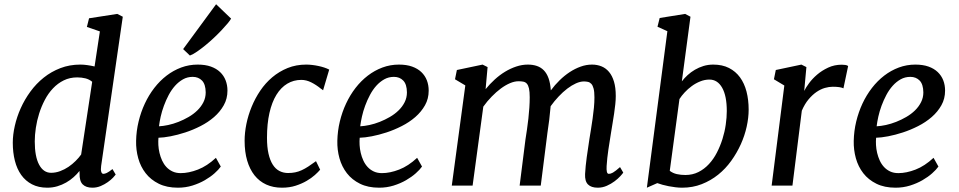

<svg xmlns="http://www.w3.org/2000/svg" viewBox="-20 -871 4498 901"><path d="M201.7 9.8Q160.6 9.8 130.1 -6.1Q99.6 -22 79.6 -50Q59.6 -78.1 49.8 -116.7Q40 -155.3 40 -201.2Q40 -238.8 49.6 -280.8Q59.1 -322.8 77.4 -363.5Q95.7 -404.3 122.8 -441.4Q149.9 -478.5 185.1 -506.6Q220.2 -534.7 263.4 -551.3Q306.6 -567.9 356.9 -567.9Q372.6 -567.9 389.9 -565.4Q407.2 -563 423.8 -559.1L448.7 -723.6L387.7 -744.6L397.9 -785.2L530.3 -805.7L556.2 -792.5L454.6 -92.3Q452.1 -74.7 455.1 -64.9Q458 -55.2 465.3 -55.2Q471.7 -55.2 481.2 -59.6Q490.7 -64 507.8 -77.6L522.9 -51.8Q520 -47.4 510.3 -37.1Q500.5 -26.9 485.8 -16.4Q471.2 -5.9 452.6 2Q434.1 9.8 413.6 9.8Q383.8 9.8 368.2 -5.6Q352.5 -21 353.5 -57.6L353 -68.8Q341.3 -53.7 325.4 -39.6Q309.6 -25.4 290.3 -14.4Q271 -3.4 248.8 3.2Q226.6 9.8 201.7 9.8ZM219.7 -60.1Q241.2 -60.1 262.2 -67.9Q283.2 -75.7 301.5 -88.1Q319.8 -100.6 335.2 -116Q350.6 -131.3 360.8 -146L412.6 -487.3Q398.4 -499 380.6 -503.4Q362.8 -507.8 342.3 -507.8Q307.6 -507.8 279.3 -493.9Q251 -480 228.8 -456.5Q206.5 -433.1 190.4 -402.3Q174.3 -371.6 163.8 -338.4Q153.3 -305.2 148.2 -271.2Q143.1 -237.3 143.1 -207.5Q143.1 -136.2 163.6 -98.1Q184.1 -60.1 219.7 -60.1Z M839.4 -640.6 994.1 -851.1 1064.5 -783.7Q1060.1 -775.4 1048.1 -761Q1036.1 -746.6 1019.5 -729Q1002.9 -711.4 983.2 -692.9Q963.4 -674.3 943.4 -658Q923.3 -641.6 904.5 -628.7Q885.7 -615.7 871.1 -610.4ZM618.7 -210Q619.6 -256.3 630.4 -300.8Q641.1 -345.2 659.7 -385Q678.2 -424.8 704.1 -458.3Q730 -491.7 761.7 -516.1Q793.5 -540.5 830.3 -554.2Q867.2 -567.9 907.7 -567.9Q943.4 -567.9 969.5 -558.6Q995.6 -549.3 1012.9 -532.7Q1030.3 -516.1 1038.8 -493.9Q1047.4 -471.7 1047.4 -445.8Q1047.4 -407.7 1030 -377Q1012.7 -346.2 984.6 -321.8Q956.5 -297.4 920.9 -279.3Q885.3 -261.2 849.4 -249.5Q813.5 -237.8 780.3 -231.4Q747.1 -225.1 723.6 -224.6Q722.2 -209 723.1 -190.4Q724.1 -171.9 728.5 -153.3Q732.9 -134.8 740.7 -117.7Q748.5 -100.6 760.7 -87.4Q772.9 -74.2 789.6 -66.4Q806.2 -58.6 828.1 -58.6Q865.7 -58.6 908.7 -75.2Q951.7 -91.8 993.2 -130.4L1016.1 -89.4Q1005.9 -74.7 986.6 -57.6Q967.3 -40.5 941.2 -25.4Q915 -10.3 882.8 -0.2Q850.6 9.8 814.9 9.8Q762.7 9.8 725.1 -8.8Q687.5 -27.3 663.6 -58.1Q639.6 -88.9 628.7 -128.4Q617.7 -168 618.7 -210ZM726.1 -278.3Q745.6 -279.3 769.5 -284.4Q793.5 -289.6 817.6 -299.1Q841.8 -308.6 865 -322Q888.2 -335.4 906 -352.8Q923.8 -370.1 934.6 -391.4Q945.3 -412.6 945.3 -437.5Q944.8 -475.6 928 -492.9Q911.1 -510.3 884.3 -510.3Q859.4 -510.3 838.9 -498.8Q818.4 -487.3 801.5 -468.5Q784.7 -449.7 771.7 -425.3Q758.8 -400.9 749.3 -375Q739.7 -349.1 734.1 -324Q728.5 -298.8 726.1 -278.3Z M1303.2 9.8Q1261.7 9.8 1229.2 -5.1Q1196.8 -20 1174.3 -48.3Q1151.9 -76.7 1139.9 -117.4Q1127.9 -158.2 1127.9 -210.4Q1127.9 -248 1136.2 -289.1Q1144.5 -330.1 1160.9 -369.9Q1177.2 -409.7 1201.4 -445.6Q1225.6 -481.4 1257.8 -508.5Q1290 -535.6 1329.8 -551.8Q1369.6 -567.9 1417 -567.9Q1430.2 -567.9 1444.8 -566.2Q1459.5 -564.5 1473.6 -561.5Q1487.8 -558.6 1501.2 -554.2Q1514.6 -549.8 1524.9 -544.4L1496.1 -447.3Q1493.7 -449.7 1490.5 -451.7Q1487.3 -453.6 1484.9 -455.6Q1463.9 -472.7 1440.7 -484.4Q1417.5 -496.1 1394 -496.1Q1357.9 -496.1 1328.1 -478.3Q1298.3 -460.4 1277.1 -426Q1255.9 -391.6 1244.4 -340.8Q1232.9 -290 1232.9 -224.6Q1232.9 -181.2 1240 -149.9Q1247.1 -118.7 1260 -98.4Q1272.9 -78.1 1291.3 -68.6Q1309.6 -59.1 1332 -59.1Q1350.1 -59.1 1365.5 -62.3Q1380.9 -65.4 1395.8 -72.3Q1410.6 -79.1 1426.8 -89.6Q1442.9 -100.1 1462.9 -114.7L1482.4 -74.7Q1473.6 -64 1457.5 -49.6Q1441.4 -35.2 1418.7 -22Q1396 -8.8 1367.2 0.5Q1338.4 9.8 1303.2 9.8Z M1563 -210Q1564 -256.3 1574.7 -300.8Q1585.4 -345.2 1604 -385Q1622.6 -424.8 1648.4 -458.3Q1674.3 -491.7 1706.1 -516.1Q1737.8 -540.5 1774.7 -554.2Q1811.5 -567.9 1852.1 -567.9Q1887.7 -567.9 1913.8 -558.6Q1939.9 -549.3 1957.3 -532.7Q1974.6 -516.1 1983.2 -493.9Q1991.7 -471.7 1991.7 -445.8Q1991.7 -407.7 1974.4 -377Q1957 -346.2 1929 -321.8Q1900.9 -297.4 1865.2 -279.3Q1829.6 -261.2 1793.7 -249.5Q1757.8 -237.8 1724.6 -231.4Q1691.4 -225.1 1668 -224.6Q1666.5 -209 1667.5 -190.4Q1668.5 -171.9 1672.9 -153.3Q1677.2 -134.8 1685.1 -117.7Q1692.9 -100.6 1705.1 -87.4Q1717.3 -74.2 1733.9 -66.4Q1750.5 -58.6 1772.5 -58.6Q1810.1 -58.6 1853 -75.2Q1896 -91.8 1937.5 -130.4L1960.4 -89.4Q1950.2 -74.7 1930.9 -57.6Q1911.6 -40.5 1885.5 -25.4Q1859.4 -10.3 1827.1 -0.2Q1794.9 9.8 1759.3 9.8Q1707 9.8 1669.4 -8.8Q1631.8 -27.3 1607.9 -58.1Q1584 -88.9 1573 -128.4Q1562 -168 1563 -210ZM1670.4 -278.3Q1689.9 -279.3 1713.9 -284.4Q1737.8 -289.6 1762 -299.1Q1786.1 -308.6 1809.3 -322Q1832.5 -335.4 1850.3 -352.8Q1868.2 -370.1 1878.9 -391.4Q1889.6 -412.6 1889.6 -437.5Q1889.2 -475.6 1872.3 -492.9Q1855.5 -510.3 1828.6 -510.3Q1803.7 -510.3 1783.2 -498.8Q1762.7 -487.3 1745.8 -468.5Q1729 -449.7 1716.1 -425.3Q1703.1 -400.9 1693.6 -375Q1684.1 -349.1 1678.5 -324Q1672.9 -298.8 1670.4 -278.3Z M2163.6 -470.2 2115.2 -499 2124 -542.5 2244.6 -567.9 2268.1 -556.2 2258.8 -452.6Q2278.3 -476.6 2301.5 -497.8Q2324.7 -519 2350.1 -534.4Q2375.5 -549.8 2402.6 -558.8Q2429.7 -567.9 2457 -567.9Q2480.5 -567.9 2499.3 -561.5Q2518.1 -555.2 2532 -541Q2545.9 -526.9 2554.2 -503.7Q2562.5 -480.5 2564.9 -446.8Q2583.5 -472.2 2606 -494.1Q2628.4 -516.1 2653.3 -532.5Q2678.2 -548.8 2704.6 -558.3Q2731 -567.9 2758.3 -567.9Q2782.2 -567.9 2802.7 -559.6Q2823.2 -551.3 2838.1 -533.4Q2853 -515.6 2861.3 -487.8Q2869.6 -460 2869.6 -420.4Q2869.6 -402.8 2867.4 -381.6Q2865.2 -360.4 2861.8 -337.6Q2858.4 -314.9 2854.5 -291.7Q2850.6 -268.6 2847.2 -247.1Q2840.8 -208.5 2835 -169.2Q2829.1 -129.9 2826.7 -91.8Q2825.7 -74.2 2827.9 -64.7Q2830.1 -55.2 2836.9 -55.2Q2840.8 -55.2 2845.5 -56.4Q2850.1 -57.6 2856.2 -61Q2862.3 -64.5 2870.4 -70.8Q2878.4 -77.1 2889.6 -86.9L2904.8 -61Q2901.4 -55.7 2890.6 -43.9Q2879.9 -32.2 2864 -20.3Q2848.1 -8.3 2827.9 0.7Q2807.6 9.8 2785.2 9.8Q2754.4 9.8 2739.3 -5.4Q2724.1 -20.5 2725.6 -54.2Q2727.5 -90.3 2733.4 -133.3Q2739.3 -176.3 2746.1 -219.7Q2749.5 -240.2 2753.4 -264.6Q2757.3 -289.1 2761 -314.7Q2764.6 -340.3 2767.1 -365.7Q2769.5 -391.1 2769.5 -414.1Q2769.5 -440.4 2765.6 -455.3Q2761.7 -470.2 2754.9 -477.5Q2748 -484.9 2739 -486.8Q2730 -488.8 2720.2 -488.8Q2702.6 -488.8 2682.6 -479.7Q2662.6 -470.7 2642.1 -455.1Q2621.6 -439.5 2601.6 -418.2Q2581.5 -397 2564 -372.6Q2561.5 -341.8 2557.4 -308.8Q2553.2 -275.9 2548.8 -246.6L2517.6 0H2418.5L2445.8 -216.3Q2449.2 -237.8 2452.9 -262.9Q2456.5 -288.1 2459.5 -314Q2462.4 -339.8 2464.1 -365.7Q2465.8 -391.6 2465.8 -414.6Q2465.8 -440.9 2462.4 -455.8Q2459 -470.7 2452.4 -478.3Q2445.8 -485.8 2435.8 -487.8Q2425.8 -489.7 2413.1 -489.7Q2394.5 -489.7 2373.3 -480.7Q2352.1 -471.7 2330.3 -455.6Q2308.6 -439.5 2287.4 -417.7Q2266.1 -396 2248 -370.6L2197.8 0H2100.1Z M3111.8 -724.6 3065.4 -745.6 3075.7 -786.6 3195.3 -805.7 3220.2 -792.5 3179.7 -489.3Q3191.4 -504.4 3206.8 -518.6Q3222.2 -532.7 3241 -543.7Q3259.8 -554.7 3281.2 -561.3Q3302.7 -567.9 3327.1 -567.9Q3369.6 -567.9 3400.9 -552Q3432.1 -536.1 3452.6 -508.1Q3473.1 -480 3483.2 -441.2Q3493.2 -402.3 3493.2 -356.4Q3493.2 -318.4 3483.9 -276.4Q3474.6 -234.4 3456.3 -193.8Q3438 -153.3 3411.4 -116.2Q3384.8 -79.1 3350.1 -51.3Q3315.4 -23.4 3272.9 -6.8Q3230.5 9.8 3181.2 9.8Q3166 9.8 3149.9 7.8Q3133.8 5.9 3118.4 2.9Q3103 0 3089.1 -3.9Q3075.2 -7.8 3064.5 -11.7L3015.6 9.8ZM3123 -69.3Q3137.7 -58.1 3156.2 -54Q3174.8 -49.8 3196.3 -49.8Q3230 -49.8 3257.6 -63.7Q3285.2 -77.6 3306.9 -101.1Q3328.6 -124.5 3344.2 -155Q3359.9 -185.5 3370.4 -219Q3380.9 -252.4 3385.7 -286.1Q3390.6 -319.8 3390.6 -350.1Q3390.6 -420.9 3368.9 -459.2Q3347.2 -497.6 3309.1 -497.6Q3287.1 -497.6 3265.9 -489Q3244.6 -480.5 3226.3 -467Q3208 -453.6 3193.1 -437.5Q3178.2 -421.4 3168.5 -406.2Z M3660.6 -469.7 3611.8 -499 3620.6 -542.5 3740.7 -567.9 3764.2 -556.2 3753.9 -444.3Q3761.2 -459.5 3776.6 -480.5Q3792 -501.5 3814.5 -520.8Q3836.9 -540 3866.2 -553.7Q3895.5 -567.4 3930.2 -567.4Q3937.5 -567.4 3946.8 -566.2Q3956.1 -564.9 3960 -561L3938 -456.5Q3923.8 -463.9 3887.7 -463.9Q3870.1 -463.9 3850.6 -458.3Q3831.1 -452.6 3811.8 -439.5Q3792.5 -426.3 3774.4 -404.8Q3756.3 -383.3 3742.7 -351.6L3698.7 0H3601.1Z M3986.3 -210Q3987.3 -256.3 3998 -300.8Q4008.8 -345.2 4027.3 -385Q4045.9 -424.8 4071.8 -458.3Q4097.7 -491.7 4129.4 -516.1Q4161.1 -540.5 4198 -554.2Q4234.9 -567.9 4275.4 -567.9Q4311 -567.9 4337.2 -558.6Q4363.3 -549.3 4380.6 -532.7Q4397.9 -516.1 4406.5 -493.9Q4415 -471.7 4415 -445.8Q4415 -407.7 4397.7 -377Q4380.4 -346.2 4352.3 -321.8Q4324.2 -297.4 4288.6 -279.3Q4252.9 -261.2 4217 -249.5Q4181.2 -237.8 4147.9 -231.4Q4114.7 -225.1 4091.3 -224.6Q4089.8 -209 4090.8 -190.4Q4091.8 -171.9 4096.2 -153.3Q4100.6 -134.8 4108.4 -117.7Q4116.2 -100.6 4128.4 -87.4Q4140.6 -74.2 4157.2 -66.4Q4173.8 -58.6 4195.8 -58.6Q4233.4 -58.6 4276.4 -75.2Q4319.3 -91.8 4360.8 -130.4L4383.8 -89.4Q4373.5 -74.7 4354.2 -57.6Q4335 -40.5 4308.8 -25.4Q4282.7 -10.3 4250.5 -0.2Q4218.3 9.8 4182.6 9.8Q4130.4 9.8 4092.8 -8.8Q4055.2 -27.3 4031.2 -58.1Q4007.3 -88.9 3996.3 -128.4Q3985.4 -168 3986.3 -210ZM4093.8 -278.3Q4113.3 -279.3 4137.2 -284.4Q4161.1 -289.6 4185.3 -299.1Q4209.5 -308.6 4232.7 -322Q4255.9 -335.4 4273.7 -352.8Q4291.5 -370.1 4302.2 -391.4Q4313 -412.6 4313 -437.5Q4312.5 -475.6 4295.7 -492.9Q4278.8 -510.3 4252 -510.3Q4227.1 -510.3 4206.5 -498.8Q4186 -487.3 4169.2 -468.5Q4152.3 -449.7 4139.4 -425.3Q4126.5 -400.9 4116.9 -375Q4107.4 -349.1 4101.8 -324Q4096.2 -298.8 4093.8 -278.3Z"/></svg>

Font: Merriweather
Style: Italic
Weight: 400
Italic angle: -7°
Designer: Eben Sorkin ( eben@eyebytes.com )
Foundry: Eben Sorkin ( eben@eyebytes.com )
Version: Version 1.005; ttfautohint (v0.97) -l 13 -r 13 -G 200 -x 24 